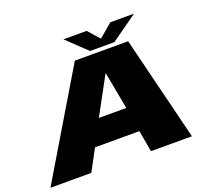

<svg xmlns="http://www.w3.org/2000/svg" viewBox="-151 -995 1278 1168"><g transform="rotate(-20 488.0 -411.0)"><path d="M-15 0H249.5L324 -138.5H611L636 0H901L734 -676H389ZM407 -298.5 538 -539.5H539.5L584.5 -298.5ZM496 -699.5H653.5L825 -821.5H671.5L584 -747L518.5 -821.5H368Z"/></g></svg>

Font: Anybody Expanded Black
Style: Italic
Weight: 900
Width: 7
Italic angle: -10°
Version: Version 1.113;gftools[0.9.25]